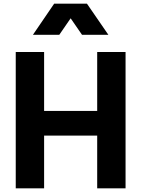

<svg xmlns="http://www.w3.org/2000/svg" viewBox="-20 -1029 772 1049"><path d="M304 -839 366 -929 428 -839H572L455 -1009H276L160 -839ZM221 0V-288H511V0H666V-745H511V-423H221V-745H66V0Z"/></svg>

Font: Plus Jakarta Sans ExtraBold
Style: Regular
Weight: 800
Designer: Gumpita Rahayu
Foundry: Tokotype
Version: Version 2.071;gftools[0.9.30]